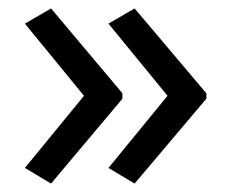

<svg xmlns="http://www.w3.org/2000/svg" viewBox="-20 -491 549 455"><path d="M469 -257 299 -56 237 -93 377 -264 237 -435 299 -471 469 -270ZM270 -257 101 -56 39 -93 179 -264 39 -435 101 -471 270 -270Z"/></svg>

Font: Noto Kufi Arabic
Style: Regular
Weight: 400
Designer: Monotype Design Team, David Williams, Khaled Hosny
Foundry: Google LLC
Version: Version 2.109; ttfautohint (v1.8.4.7-5d5b)